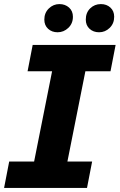

<svg xmlns="http://www.w3.org/2000/svg" viewBox="-35 -920 586 940"><path d="M383 -571 295 -129H416L391 0H-15L10 -129H132L220 -571H100L125 -700H531L506 -571ZM182 -824Q182 -857 204 -878.5Q226 -900 256 -900Q284 -900 303 -883Q322 -866 322 -838Q322 -805 299.5 -783.5Q277 -762 247 -762Q219 -762 200.5 -779Q182 -796 182 -824ZM385 -824Q385 -858 406.5 -879Q428 -900 459 -900Q487 -900 505.5 -883Q524 -866 524 -838Q524 -805 502 -783.5Q480 -762 450 -762Q422 -762 403.5 -779Q385 -796 385 -824Z"/></svg>

Font: Montserrat Alternates
Style: Bold Italic
Weight: 700
Italic angle: -11.3°
Designer: Julieta Ulanovsky
Foundry: Julieta Ulanovsky
Version: Version 7.200